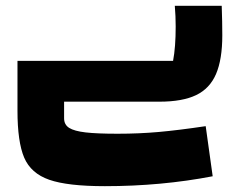

<svg xmlns="http://www.w3.org/2000/svg" viewBox="-20 -349 833 659"><path d="M686 84 710 256Q533 290 340 290Q212 290 149 268Q86 246 63 192Q40 138 40 31V-140H574Q583 -187 583 -258Q583 -293 580 -329H741Q743 -273 743 -228Q743 -145 721.5 -95Q700 -45 653 -22.5Q606 0 527 0H200V57Q200 79 217.5 90Q235 101 274 105.5Q313 110 384 110Q457 110 524.5 104Q592 98 686 84Z"/></svg>

Font: Changa ExtraBold
Style: Regular
Weight: 800
Designer: Eduardo Rodriguez Tunni
Foundry: Eduardo Rodriguez Tunni
Version: Version 2.002; ttfautohint (v1.5) -l 8 -r 50 -G 220 -x 14 -H